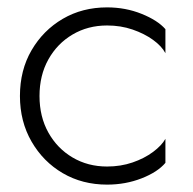

<svg xmlns="http://www.w3.org/2000/svg" viewBox="-20 -490 522 520"><path d="M87 -230Q87 -286 111 -329Q135 -372 176.5 -396.5Q218 -421 270 -421Q307 -421 339 -410Q371 -399 394.5 -382Q418 -365 428 -346V-411Q407 -435 363.5 -452.5Q320 -470 270 -470Q203 -470 150 -439Q97 -408 65.5 -354Q34 -300 34 -230Q34 -161 65.5 -106.5Q97 -52 150 -21Q203 10 270 10Q320 10 363.5 -7Q407 -24 428 -49V-114Q418 -96 394.5 -78.5Q371 -61 339 -50Q307 -39 270 -39Q218 -39 176.5 -63.5Q135 -88 111 -131Q87 -174 87 -230Z"/></svg>

Font: Jost Light
Style: Regular
Weight: 300
Version: Version 3.710